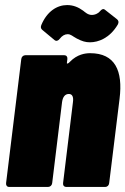

<svg xmlns="http://www.w3.org/2000/svg" viewBox="-20 -738 495 758"><path d="M247 -603C260 -603 266 -595 283 -586C304 -575 318 -571 335 -571C368 -571 413 -587 445 -641C450 -650 448 -657 442 -662L395 -699C388 -705 382 -702 375 -694C366 -683 353 -679 343 -679C327 -679 317 -689 308 -696C290 -709 270 -718 245 -718C206 -718 166 -694 143 -639C140 -631 141 -625 147 -620L195 -580C202 -574 210 -577 216 -585C225 -597 236 -603 247 -603ZM336 -528C317 -528 285 -524 256 -494C250 -487 244 -485 244 -489L246 -505C247 -514 242 -520 234 -520H80C72 -520 65 -514 64 -505L4 -15C3 -6 8 0 16 0H170C178 0 185 -6 186 -15L225 -335C228 -356 237 -367 252 -367C265 -367 271 -356 268 -335L229 -15C228 -6 233 0 242 0H395C404 0 410 -6 411 -15L452 -348C466 -459 434 -528 336 -528Z"/></svg>

Font: Barlow Condensed Black
Style: Italic
Weight: 900
Width: 3
Italic angle: -7°
Designer: Jeremy Tribby
Foundry: Tribby Type
Version: Version 1.422;hotconv 1.0.109;makeotfexe 2.5.65596